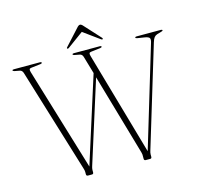

<svg xmlns="http://www.w3.org/2000/svg" viewBox="-119 -976 1142 1103"><g transform="rotate(-15 452.0 -424.5)"><path d="M738 -695Q738 -700 746.5 -700H891.5Q900 -700 900 -695Q900 -691.5 890.5 -689L865 -681.5Q854 -678 847 -669.5Q840 -661 834 -641L653.5 -45.5Q652 -40.5 650.8 -35.5Q649.5 -30.5 649.5 -24.5V-10.5Q649.5 0 641 0H614Q604 0 604 -10.5V-24.5Q604 -31 603.8 -36.5Q603.5 -42 601 -50L461.5 -533L307.5 -45.5Q306 -40.5 304.8 -35.5Q303.5 -30.5 303.5 -24.5V-10.5Q303.5 0 294.5 0H270.5Q260.5 0 260.5 -10.5V-24.5Q260.5 -31 259.2 -35.5Q258 -40 255.5 -48.5L67 -664.5Q62 -680 49.5 -683L18 -689Q8 -691.5 8 -695.5Q8 -700 16.5 -700H173Q181.5 -700 181.5 -695Q181.5 -690 172 -689L117 -682.5Q107 -681.5 105 -676.5Q103 -671.5 106.5 -659.5L291.5 -48L454 -560.5L423.5 -664.5Q419 -680 406 -683L375 -689Q365 -691 365 -695Q365 -700 373.5 -700H529Q537.5 -700 537.5 -695Q537.5 -690.5 527.5 -689L473 -682.5Q463 -681.5 461 -676.5Q459 -671.5 462.5 -659.5L638 -46.5L817 -641Q823.5 -661 819 -669.8Q814.5 -678.5 790 -682.5L748.5 -689Q738 -690.5 738 -695ZM554.5 -734.5Q551 -732.5 545 -737L449.5 -806.5L354.5 -737Q348 -732.5 345 -734.5Q340.5 -737.5 346 -743.5L431 -836.5Q441.5 -849 450 -849Q458 -849 468.5 -836.5L553.5 -743.5Q558.5 -737.5 554.5 -734.5Z"/></g></svg>

Font: Fraunces 72pt Thin
Style: Regular
Weight: 100
Version: Version 1.000;[b76b70a41]